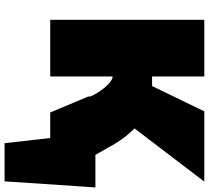

<svg xmlns="http://www.w3.org/2000/svg" viewBox="-56 -642 893 820"><g transform="rotate(90 390.0 -231.5)"><path d="M780 -193 754 195H591L569 0H460L391 -164Q396 -166 381.5 -192Q367 -218 345.5 -241.5Q324 -265 306 -267V0H64V-658H306V-435H347L455 -658H755L528 -360Q555 -333 576 -303Q597 -273 606 -254L641 -193Z"/></g></svg>

Font: Ysabeau Black
Style: Regular
Weight: 900
Designer: Christian Thalmann (Catharsis Fonts)
Version: Version 0.003